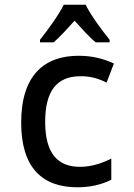

<svg xmlns="http://www.w3.org/2000/svg" viewBox="-20 -786 570 816"><path d="M150 -617V-606H208C234 -628 265 -663 297 -698C329 -663 358 -629 387 -606H446V-617C411 -660 366 -721 344 -766H251C230 -723 185 -661 150 -617ZM309 10C360 10 409 0 453 -22V-112C410 -90 364 -77 320 -77C225 -77 172 -134 172 -268C172 -399 221 -462 322 -462C361 -462 393 -455 433 -435L464 -516C418 -538 368 -549 314 -549C169 -549 70 -467 70 -265C70 -74 159 10 309 10Z"/></svg>

Font: Noto Sans Mono Condensed Medium
Style: Regular
Weight: 500
Width: 3
Designer: Monotype Design Team
Foundry: Monotype Imaging Inc.
Version: Version 2.014